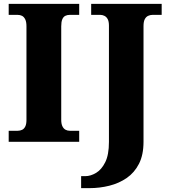

<svg xmlns="http://www.w3.org/2000/svg" viewBox="-20 -734 875 994"><path d="M25 0V-57H72Q84 -57 94.5 -62Q105 -67 111 -79.5Q117 -92 117 -113V-598Q117 -621 110.5 -634Q104 -647 94 -652Q84 -657 72 -657H25V-714H390V-657H341Q328 -657 318 -652Q308 -647 302.5 -634Q297 -621 297 -598V-114Q297 -93 303 -80.5Q309 -68 319 -62.5Q329 -57 341 -57H390V0ZM400 240V178H421Q449 178 477.5 161Q506 144 525 105.5Q544 67 544 1V-601Q544 -623 537.5 -635Q531 -647 520.5 -652Q510 -657 500 -657H452V-714H817V-657H769Q758 -657 747 -652Q736 -647 729.5 -634.5Q723 -622 723 -599V0Q723 68 699.5 114Q676 160 636 187.5Q596 215 546 227.5Q496 240 443 240Z"/></svg>

Font: Noto Serif Tibetan ExtraBold
Style: Regular
Weight: 800
Version: Version 2.103